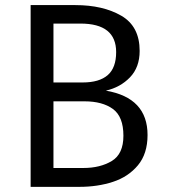

<svg xmlns="http://www.w3.org/2000/svg" viewBox="-20 -726 655 746"><path d="M288.7 0H99V-706.2H272.8Q380 -706.2 451.3 -664.9Q522.6 -623.6 522.6 -528.2Q522.6 -464.6 485.1 -425.6Q447.7 -386.7 391.3 -373.8Q553.3 -346.2 553.3 -201.5Q553.3 -128.7 515.9 -83.8Q478.5 -39 419 -19.5Q359.5 0 288.7 0ZM292.8 -634.4H187.7V-405.6H301.5Q365.6 -405.6 398.5 -434.1Q431.3 -462.6 431.3 -523.6Q431.3 -634.4 292.8 -634.4ZM308.2 -332.3H187.7V-73.3H304.1Q369.2 -73.3 414.4 -100.5Q459.5 -127.7 459.5 -198.5Q459.5 -272.8 418.7 -302.6Q377.9 -332.3 308.2 -332.3Z"/></svg>

Font: Fira Code Fixed
Style: Regular
Weight: 400
Monospace: yes
Designer: Carrois Corporate, Edenspiekermann AG, Nikita Prokopov
Foundry: Carrois Corporate, Edenspiekermann AG, Nikita Prokopov
Version: Version 5.002